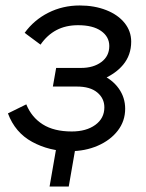

<svg xmlns="http://www.w3.org/2000/svg" viewBox="-20 -545 534 701"><path d="M9 -131 76 -164Q95 -117 136 -91Q177 -65 242 -65Q295 -65 328 -89Q361 -113 361 -153Q361 -186 335 -207.5Q309 -229 261 -229H173L185 -297H276Q321 -297 350 -318.5Q379 -340 379 -377Q379 -411 349 -432Q319 -453 265 -453Q220 -453 186 -435Q152 -417 128 -382L70 -425Q104 -472 156.5 -498.5Q209 -525 271 -525Q325 -525 368 -508Q411 -491 435 -461Q459 -431 459 -393Q459 -344 429.5 -308.5Q400 -273 346 -252L347 -274Q390 -255 413.5 -222Q437 -189 437 -148Q437 -103 410 -68Q383 -33 337 -13Q291 7 235 7Q160 7 97.5 -27Q35 -61 9 -131ZM190 -31H260L231 136H161Z"/></svg>

Font: Fixel Italic Variable Display Thin
Style: Italic
Weight: 100
Italic angle: -10°
Designer: AlfaBravo + MacPaw
Foundry: Kyrylo Tkachov, Marchela Mozhyna, Serhii Makarenko, Maria Weinstein, Zakhar Kryvoshyya
Version: Version 1.210;Glyphs 3.2 (3217)